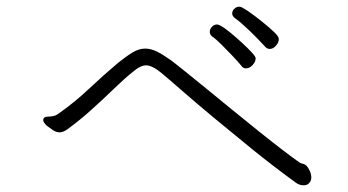

<svg xmlns="http://www.w3.org/2000/svg" viewBox="-20 -669 1040 573"><path d="M705 -645Q700 -649 694 -649Q686 -649 679.5 -643Q673 -637 673 -629Q673 -621 681 -615Q698 -603 723.5 -578.5Q749 -554 771 -530Q777 -523 785 -523Q795 -523 803.5 -532.5Q812 -542 812 -552Q812 -557 809 -561Q803 -570 782.5 -587.5Q762 -605 739.5 -622Q717 -639 705 -645ZM612 -561Q624 -553 641.5 -535.5Q659 -518 675.5 -500.5Q692 -483 700 -473Q705 -465 714 -465Q725 -465 734 -475Q743 -485 743 -495Q743 -500 731 -513Q719 -526 701.5 -542Q684 -558 667 -572Q650 -586 639 -592Q631 -596 628 -596Q619 -596 612.5 -589Q606 -582 606 -574Q606 -567 612 -561ZM895 -174Q890 -179 884.5 -180Q879 -181 874 -184Q858 -195 826.5 -219Q795 -243 755 -275Q715 -307 673.5 -341Q632 -375 594 -406Q556 -437 528 -459.5Q500 -482 489 -490Q465 -507 447.5 -515.5Q430 -524 413 -524Q395 -524 376.5 -513Q358 -502 333 -482Q288 -444 245 -403.5Q202 -363 152 -328Q146 -324 138.5 -322.5Q131 -321 124 -321Q109 -321 109 -310Q109 -308 111 -304Q113 -301 115.5 -298Q118 -295 122 -292Q127 -288 137.5 -281Q148 -274 158 -274Q168 -274 181 -283Q218 -310 254 -342.5Q290 -375 321.5 -405.5Q353 -436 377 -455Q399 -474 416 -474Q434 -474 462 -451Q486 -431 526 -396Q566 -361 619 -317Q672 -273 733 -223.5Q794 -174 860 -126Q872 -116 886 -116Q896 -116 901 -121Q909 -128 909 -139Q909 -150 904 -160Q899 -170 895 -174Z"/></svg>

Font: Klee One
Style: Regular
Weight: 400
Designer: Fontworks Inc.
Foundry: Fontworks Inc.
Version: Version 1.100